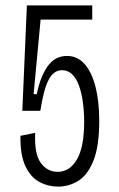

<svg xmlns="http://www.w3.org/2000/svg" viewBox="-20 -680 442 714"><path d="M196 14Q159 14 127 -3Q95 -20 75 -61Q55 -102 56 -175L111 -186Q107 -108 131.5 -74.5Q156 -41 194 -41Q239 -41 266 -87Q293 -133 293 -228Q293 -263 288.5 -297.5Q284 -332 274.5 -359.5Q265 -387 249 -403Q233 -419 211 -419Q195 -419 182.5 -410Q170 -401 160.5 -382.5Q151 -364 143.5 -335.5Q136 -307 130 -268H63L80 -660H323V-607H131L105 -330H117Q129 -393 156.5 -432.5Q184 -472 229 -472Q268 -472 294.5 -442Q321 -412 335 -358Q349 -304 349 -231Q349 -136 327.5 -82.5Q306 -29 271 -7.5Q236 14 196 14Z"/></svg>

Font: Bricolage Grotesque Condensed ExtraLight
Style: Regular
Weight: 250
Width: 3
Designer: Mathieu Triay
Foundry: Atelier Triay
Version: Version 1.000;gftools[0.9.30]